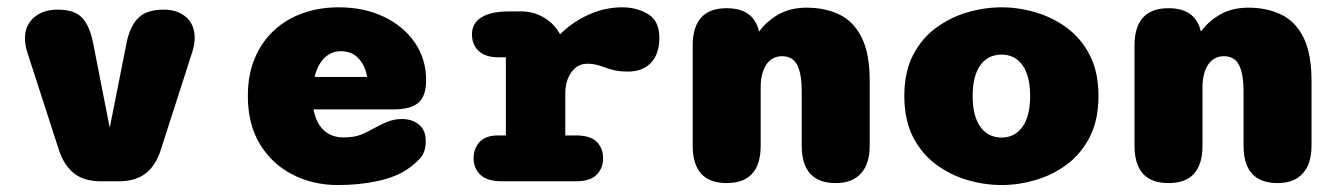

<svg xmlns="http://www.w3.org/2000/svg" viewBox="-20 -508 3754 538"><path d="M262.5 0Q216 0 187.8 -22Q159.5 -44 145 -88L56 -363Q50 -382.5 50 -400.5Q50 -437.5 75.5 -459.2Q101 -481 141.5 -481Q189 -481 210.2 -458.2Q231.5 -435.5 241 -387L287.5 -150L334.5 -387Q344 -434.5 367.5 -457.8Q391 -481 438.5 -481Q477.5 -481 501.5 -460Q525.5 -439 525.5 -402Q525.5 -383 519 -363L430.5 -88Q416.5 -44 388 -22Q359.5 0 313 0Z M926.5 10.5Q857 10.5 799.8 -18.8Q742.5 -48 708.5 -103.8Q674.5 -159.5 674.5 -239Q674.5 -298.5 693.8 -344.5Q713 -390.5 747.5 -422.5Q782 -454.5 828.2 -471Q874.5 -487.5 929 -487.5Q1000 -487.5 1055.2 -461.2Q1110.5 -435 1142.2 -389Q1174 -343 1174 -283.5Q1174 -238.5 1152.2 -220Q1130.5 -201.5 1083.5 -201.5H858.5Q863 -177 873.8 -159.5Q884.5 -142 901.8 -132.5Q919 -123 942 -123Q971.5 -123 989.8 -130Q1008 -137 1024 -146.5Q1044.5 -158 1064.2 -166.2Q1084 -174.5 1106 -174.5Q1134.5 -174.5 1153.8 -159Q1173 -143.5 1173 -112.5Q1173 -82 1157.5 -64.8Q1142 -47.5 1119.5 -32.5Q1088 -11.5 1037.2 -0.5Q986.5 10.5 926.5 10.5ZM861.5 -292.5H1008.5Q1004 -323 985.2 -343.8Q966.5 -364.5 934.5 -364.5Q916.5 -364.5 902 -355.8Q887.5 -347 877.2 -331Q867 -315 861.5 -292.5Z M1564 -128.5H1593.5Q1635 -128.5 1652.5 -110.2Q1670 -92 1670 -64.5Q1670 -37 1652 -18.5Q1634 0 1593.5 0H1388Q1344.5 0 1325.8 -18.5Q1307 -37 1307 -64.5Q1307 -92 1324 -110.2Q1341 -128.5 1375 -128.5H1397.5V-347.5H1376Q1340.5 -347.5 1321.5 -365Q1302.5 -382.5 1302.5 -412Q1302.5 -443 1329.2 -459.5Q1356 -476 1407 -476H1440.5Q1473.5 -476 1501.2 -460.5Q1529 -445 1545.5 -418.5L1549.5 -412Q1583.5 -446 1629.2 -466.8Q1675 -487.5 1723 -487.5Q1764.5 -487.5 1796 -468.5Q1827.5 -449.5 1827.5 -402Q1827.5 -356.5 1804 -332Q1780.5 -307.5 1740.5 -307.5Q1715.5 -307.5 1699.8 -311.5Q1684 -315.5 1669.5 -321Q1658.5 -325 1648 -327.2Q1637.5 -329.5 1626 -329.5Q1606 -329.5 1592.2 -317.8Q1578.5 -306 1571.2 -287.5Q1564 -269 1564 -247.5Z M2322 5Q2226.5 5 2226.5 -100V-253.5Q2226.5 -300.5 2214 -325.5Q2201.5 -350.5 2171.5 -350.5Q2157 -350.5 2145.8 -344.2Q2134.5 -338 2127 -326.5Q2119.5 -315 2115.5 -299.2Q2111.5 -283.5 2111.5 -264.5V-100Q2111.5 5 2016 5Q1921 5 1921 -100V-380Q1921 -485 2016 -485Q2091 -485 2106.5 -421.5L2107 -419.5Q2128.5 -449 2161.8 -467.8Q2195 -486.5 2240.5 -486.5Q2291.5 -486.5 2331.5 -467.5Q2371.5 -448.5 2394.2 -403.5Q2417 -358.5 2417 -281V-100Q2417 -49 2392.5 -22Q2368 5 2322 5Z M2786.5 10.5Q2739 10.5 2691 -3.5Q2643 -17.5 2602.8 -47.2Q2562.5 -77 2538.2 -124.5Q2514 -172 2514 -239Q2514 -306 2538.2 -353.2Q2562.5 -400.5 2602.8 -430Q2643 -459.5 2691 -473.5Q2739 -487.5 2786.5 -487.5Q2833.5 -487.5 2881.5 -473.5Q2929.5 -459.5 2969.5 -430Q3009.5 -400.5 3033.8 -353.2Q3058 -306 3058 -239Q3058 -172 3033.8 -124.5Q3009.5 -77 2969.5 -47.2Q2929.5 -17.5 2881.5 -3.5Q2833.5 10.5 2786.5 10.5ZM2786.5 -122.5Q2804.5 -122.5 2819 -129.8Q2833.5 -137 2844.2 -151.5Q2855 -166 2860.8 -187.8Q2866.5 -209.5 2866.5 -239Q2866.5 -268.5 2860.8 -290.2Q2855 -312 2844.2 -326.5Q2833.5 -341 2819 -348Q2804.5 -355 2786.5 -355Q2768.5 -355 2753.5 -348Q2738.5 -341 2727.8 -326.5Q2717 -312 2711.2 -290.2Q2705.5 -268.5 2705.5 -239Q2705.5 -209.5 2711.2 -187.8Q2717 -166 2727.8 -151.5Q2738.5 -137 2753.5 -129.8Q2768.5 -122.5 2786.5 -122.5Z M3560 5Q3464.5 5 3464.5 -100V-253.5Q3464.5 -300.5 3452 -325.5Q3439.5 -350.5 3409.5 -350.5Q3395 -350.5 3383.8 -344.2Q3372.5 -338 3365 -326.5Q3357.5 -315 3353.5 -299.2Q3349.5 -283.5 3349.5 -264.5V-100Q3349.5 5 3254 5Q3159 5 3159 -100V-380Q3159 -485 3254 -485Q3329 -485 3344.5 -421.5L3345 -419.5Q3366.5 -449 3399.8 -467.8Q3433 -486.5 3478.5 -486.5Q3529.5 -486.5 3569.5 -467.5Q3609.5 -448.5 3632.2 -403.5Q3655 -358.5 3655 -281V-100Q3655 -49 3630.5 -22Q3606 5 3560 5Z"/></svg>

Font: Sono ExtraLight Monospace ExtraBold
Style: Regular
Weight: 800
Version: Version 2.112